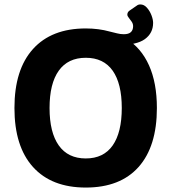

<svg xmlns="http://www.w3.org/2000/svg" viewBox="-20 -836 771 864"><path d="M366 8Q212 8 128.5 -84.5Q45 -177 45 -350Q45 -523 128.5 -615.5Q212 -708 366 -708Q424 -708 474 -694Q491 -690 506.5 -686Q522 -682 537 -682Q559 -682 569 -691.5Q579 -701 579 -718Q579 -729 572.5 -738.5Q566 -748 559.5 -756Q553 -764 553 -770Q553 -782 564 -789L596 -811Q602 -816 612 -816Q628 -816 641 -801.5Q654 -787 661.5 -767.5Q669 -748 669 -733Q669 -687 632 -660Q595 -633 514 -634L548 -662Q615 -621 650.5 -542Q686 -463 686 -350Q686 -177 603.5 -84.5Q521 8 366 8ZM366 -123Q446 -123 487 -181.5Q528 -240 528 -350Q528 -460 487 -518Q446 -576 366 -576Q286 -576 244.5 -518Q203 -460 203 -350Q203 -240 244.5 -181.5Q286 -123 366 -123Z"/></svg>

Font: Asap
Style: Regular
Weight: 400
Designer: Pablo Cosgaya
Foundry: Omnibus-Type
Version: Version 3.001